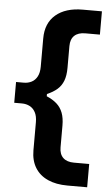

<svg xmlns="http://www.w3.org/2000/svg" viewBox="-60 -813 565 976"><g transform="rotate(5 222.5 -325.5)"><path d="M322.3 123.2Q263.8 123.2 221.7 104.2Q179.6 85.2 157.1 48.6Q134.5 12 134.5 -40.3Q134.5 -54.8 134.5 -69.1Q134.5 -83.4 134.5 -97.7Q134.5 -112 134.5 -126.3Q134.5 -140.5 134.5 -154.8Q134.5 -169.1 134.5 -183.6Q134.5 -214.3 124 -234Q113.5 -253.7 95.6 -263Q77.8 -272.4 55.4 -272.4H16.2V-378.4H55.4Q77.8 -378.4 95.6 -387.7Q113.5 -397 124 -416.7Q134.5 -436.4 134.5 -467Q134.5 -481.6 134.5 -495.9Q134.5 -510.3 134.5 -524.6Q134.5 -538.9 134.5 -553.3Q134.5 -567.6 134.5 -582Q134.5 -596.4 134.5 -610.8Q134.5 -689.3 184.6 -731.8Q234.6 -774.3 322.3 -774.3H419.8V-655.5Q396.6 -655.5 377.5 -655.5Q358.4 -655.5 345.2 -655.5Q309 -655.5 289.7 -637.3Q270.5 -619 270.5 -584.1V-472.6Q270.5 -433.1 260.2 -406.5Q249.9 -379.9 229.4 -362.2Q208.8 -344.4 178 -331.3V-319.8Q208.8 -306.8 229.4 -288.6Q249.9 -270.4 260.2 -243.6Q270.5 -216.8 270.5 -178.2V-67Q270.5 -32.3 289.7 -14Q309 4.4 345.2 4.4Q358.2 4.4 377.8 4.4Q397.4 4.4 422.9 4.4V123.2Z"/></g></svg>

Font: Commissioner Thin
Style: Regular
Weight: 100
Designer: Kostas Bartsokas
Foundry: Kostas Bartsokas
Version: Version 1.001;gftools[0.9.23]